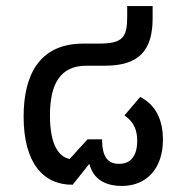

<svg xmlns="http://www.w3.org/2000/svg" viewBox="-20 -604 605 634"><path d="M443 -284 391 -223C410 -209 433 -189 433 -139C433 -88 411 -63 373 -63C336 -63 317 -86 317 -144H269L210 -79C177 -86 145 -120 145 -223C145 -324 177 -387 265 -387H326C442 -387 484 -440 484 -544V-584H400V-550C400 -480 386 -460 305 -460H255C106 -460 58 -351 58 -219C58 -66 123 7 220 6L275 -63C288 -13 326 10 383 10C464 10 518 -48 518 -142C518 -208 495 -257 443 -284Z"/></svg>

Font: Noto Sans Thai
Style: Regular
Weight: 400
Designer: Monotype Design Team
Foundry: Monotype Imaging Inc.
Version: Version 1.901